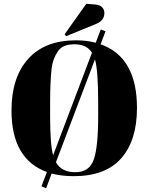

<svg xmlns="http://www.w3.org/2000/svg" viewBox="-20 -925 788 1019"><path d="M41 -339Q41 -514 129.5 -612.5Q218 -711 383 -711Q442 -711 488 -698L515 -769L540 -759L514 -690Q707 -622 707 -352Q707 -180 623.5 -85Q540 10 371 10Q308 10 254 -4L225 74L200 64L229 -12Q41 -80 41 -339ZM501 -309V-383Q501 -552 484 -610L277 -64Q306 -11 380 -11Q454 -11 477.5 -77.5Q501 -144 501 -309ZM246 -307Q246 -158 262 -101L468 -645Q441 -690 375 -690Q313 -690 288 -654Q260 -613 254 -562Q246 -492 246 -379ZM323 -743 438 -905 486 -901Q511 -899 522.5 -886Q534 -873 534 -856Q534 -816 490 -798L331 -733Z"/></svg>

Font: Abril Fatface
Style: Regular
Weight: 400
Designer: Veronika Burian, Jos Scaglione
Foundry: TypeTogether
Version: Version 1.001